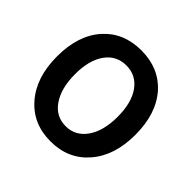

<svg xmlns="http://www.w3.org/2000/svg" viewBox="-183 -920 1119 1119"><g transform="rotate(45 376.0 -361.0)"><path d="M376 13.7Q230.5 13.7 142.6 -87.9Q52.7 -190.4 52.7 -364.3Q52.7 -538.1 142.6 -638.7Q230.5 -736.3 376 -736.3Q521.5 -736.3 609.4 -638.7Q699.2 -537.1 699.2 -363.8Q699.2 -190.4 609.4 -87.9Q521.5 13.7 376 13.7ZM376 -111.3Q456.1 -111.3 503.9 -179.7Q551.8 -248 551.8 -364.3Q551.8 -480.5 504.4 -546.4Q457 -612.3 376 -612.3Q294.9 -612.3 247.6 -546.4Q200.2 -480.5 200.2 -364.7Q200.2 -249 248 -179.7Q294.9 -111.3 376 -111.3Z"/></g></svg>

Font: Bpmf GenSen Rounded B
Style: B
Weight: 700
Foundry: But Ko
Version: Version 1.320